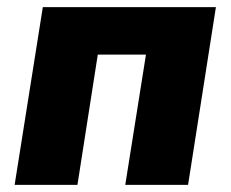

<svg xmlns="http://www.w3.org/2000/svg" viewBox="-20 -518 647 538"><path d="M21 0 100 -498H585L507 0H331L389 -365H254L197 0Z"/></svg>

Font: Nunito Sans 10pt SemiCondensed Black
Style: Italic
Weight: 900
Width: 4
Italic angle: -9°
Designer: Vernon Adams
Foundry: Vernon Adams
Version: Version 3.101;gftools[0.9.27]